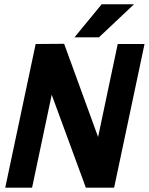

<svg xmlns="http://www.w3.org/2000/svg" viewBox="-20 -870 690 890"><path d="M219.7 -430.7 128.7 0H4.3L145.3 -666L277.3 -667L434.7 -235L525.7 -666H650L509 0H378ZM601.3 -850.3 438.7 -697H325.3L451.3 -850.3Z"/></svg>

Font: Epunda Sans Light
Style: Italic
Weight: 300
Italic angle: -12.0243°
Designer: Simon Atzbach
Foundry: typofactur
Version: Version 2.204